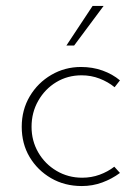

<svg xmlns="http://www.w3.org/2000/svg" viewBox="-20 -618 466 645"><path d="M383 -37Q356 -17 323.5 -5Q291 7 255 7Q197 7 151.5 -19.5Q106 -46 79.5 -90.5Q53 -135 53 -192Q53 -249 80 -294.5Q107 -340 152.5 -366.5Q198 -393 252 -393Q291 -393 324.5 -381Q358 -369 383 -348L365 -325Q343 -343 314.5 -354Q286 -365 254 -365Q207 -365 169 -342Q131 -319 108.5 -279.5Q86 -240 86 -192Q86 -145 108.5 -106Q131 -67 170 -44Q209 -21 256 -21Q287 -21 314.5 -31Q342 -41 364 -58ZM328 -598 229 -465H203L291 -598Z"/></svg>

Font: Josefin Sans Thin ExtraLight
Style: Regular
Weight: 250
Version: Version 2.001